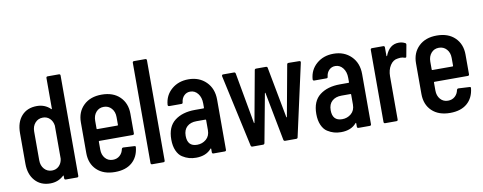

<svg xmlns="http://www.w3.org/2000/svg" viewBox="-61 -987 3228 1283"><g transform="rotate(-10 1553.0 -346.0)"><path d="M290 -690Q290 -700 300 -700H376Q386 -700 386 -690V-10Q386 0 376 0H300Q290 0 290 -10V-25Q290 -32 285 -27Q247 8 194 8Q129 8 90.5 -35.5Q52 -79 52 -150V-358Q52 -432 90 -474.5Q128 -517 194 -517Q248 -517 285 -481Q290 -476 290 -483ZM220 -75Q248 -75 267 -93.5Q286 -112 290 -142V-367Q286 -397 267 -415.5Q248 -434 220 -434Q188 -434 167.5 -411Q147 -388 147 -352V-157Q147 -121 167.5 -98Q188 -75 220 -75Z M801 -225Q801 -215 791 -215H565Q561 -215 561 -211V-157Q561 -121 581 -98Q601 -75 633 -75Q661 -75 680 -92Q699 -109 704 -136Q707 -144 715 -144L789 -140Q800 -140 798 -130Q791 -65 748.5 -28.5Q706 8 633 8Q555 8 510 -35Q465 -78 465 -150V-358Q465 -429 510.5 -473Q556 -517 633 -517Q711 -517 756 -473Q801 -429 801 -358ZM561 -352V-299Q561 -295 565 -295H702Q706 -295 706 -299V-352Q706 -388 685.5 -411Q665 -434 633 -434Q601 -434 581 -411Q561 -388 561 -352Z M886 0Q876 0 876 -10V-690Q876 -700 886 -700H962Q972 -700 972 -690V-10Q972 0 962 0Z M1222 -517Q1295 -517 1341.5 -471Q1388 -425 1388 -350V-10Q1388 0 1378 0H1302Q1292 0 1292 -10V-32Q1292 -39 1287 -34Q1251 8 1183 8Q1158 8 1136 2Q1114 -4 1091 -18.5Q1068 -33 1054 -64.5Q1040 -96 1040 -140Q1040 -227 1092.5 -267.5Q1145 -308 1230 -308H1288Q1292 -308 1292 -312V-341Q1292 -382 1271.5 -408Q1251 -434 1220 -434Q1195 -434 1178 -417Q1161 -400 1158 -373Q1158 -363 1148 -363H1066Q1056 -363 1056 -373Q1061 -437 1107.5 -477Q1154 -517 1222 -517ZM1205 -76Q1240 -76 1266 -98Q1292 -120 1292 -160V-228Q1292 -232 1288 -232H1227Q1187 -232 1163 -210.5Q1139 -189 1139 -148Q1139 -76 1205 -76Z M1566 0Q1557 0 1555 -9L1448 -498V-500Q1448 -509 1457 -509H1530Q1539 -509 1541 -500L1603 -155Q1605 -149 1607 -155L1670 -500Q1671 -509 1681 -509H1747Q1757 -509 1758 -500L1823 -155Q1825 -149 1827 -155L1890 -500Q1891 -509 1901 -509L1973 -508Q1984 -508 1982 -497L1874 -9Q1873 0 1863 0H1788Q1779 0 1777 -9L1714 -337Q1712 -343 1710 -337L1649 -9Q1647 0 1638 0Z M2206 -517Q2279 -517 2325.5 -471Q2372 -425 2372 -350V-10Q2372 0 2362 0H2286Q2276 0 2276 -10V-32Q2276 -39 2271 -34Q2235 8 2167 8Q2142 8 2120 2Q2098 -4 2075 -18.5Q2052 -33 2038 -64.5Q2024 -96 2024 -140Q2024 -227 2076.5 -267.5Q2129 -308 2214 -308H2272Q2276 -308 2276 -312V-341Q2276 -382 2255.5 -408Q2235 -434 2204 -434Q2179 -434 2162 -417Q2145 -400 2142 -373Q2142 -363 2132 -363H2050Q2040 -363 2040 -373Q2045 -437 2091.5 -477Q2138 -517 2206 -517ZM2189 -76Q2224 -76 2250 -98Q2276 -120 2276 -160V-228Q2276 -232 2272 -232H2211Q2171 -232 2147 -210.5Q2123 -189 2123 -148Q2123 -76 2189 -76Z M2649 -514Q2673 -514 2693 -503Q2699 -499 2697 -490L2683 -414Q2682 -405 2671 -408Q2658 -413 2643 -413Q2637 -413 2625 -411Q2593 -408 2573 -377Q2553 -346 2553 -302V-10Q2553 0 2543 0H2467Q2457 0 2457 -10V-499Q2457 -509 2467 -509H2543Q2553 -509 2553 -499V-441Q2554 -437 2557 -440Q2585 -514 2649 -514Z M3075 -225Q3075 -215 3065 -215H2839Q2835 -215 2835 -211V-157Q2835 -121 2855 -98Q2875 -75 2907 -75Q2935 -75 2954 -92Q2973 -109 2978 -136Q2981 -144 2989 -144L3063 -140Q3074 -140 3072 -130Q3065 -65 3022.5 -28.5Q2980 8 2907 8Q2829 8 2784 -35Q2739 -78 2739 -150V-358Q2739 -429 2784.5 -473Q2830 -517 2907 -517Q2985 -517 3030 -473Q3075 -429 3075 -358ZM2835 -352V-299Q2835 -295 2839 -295H2976Q2980 -295 2980 -299V-352Q2980 -388 2959.5 -411Q2939 -434 2907 -434Q2875 -434 2855 -411Q2835 -388 2835 -352Z"/></g></svg>

Font: Barlow Condensed Medium
Style: Regular
Weight: 500
Width: 3
Designer: Jeremy Tribby
Foundry: Tribby Type
Version: Version 1.422;hotconv 1.0.109;makeotfexe 2.5.65596